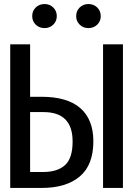

<svg xmlns="http://www.w3.org/2000/svg" viewBox="-20 -925 655 945"><path d="M128.2 -706.7V-448.7H183.6Q311.8 -448.7 375.6 -392.6Q439.5 -336.4 439.5 -229.7Q439.5 -112.8 372.6 -56.4Q305.6 0 185.6 0H30.3V-706.7ZM585.1 -706.7V0H487.2V-706.7ZM194.4 -373.3H128.2V-78.5H193.3Q262.6 -78.5 300 -112.3Q337.4 -146.2 337.4 -228.7Q337.4 -373.3 194.4 -373.3ZM199.5 -786.7Q173.3 -786.7 155.9 -803.6Q138.5 -820.5 138.5 -845.6Q138.5 -871.3 155.9 -888.2Q173.3 -905.1 199.5 -905.1Q224.6 -905.1 242.1 -888.2Q259.5 -871.3 259.5 -845.6Q259.5 -820.5 242.1 -803.6Q224.6 -786.7 199.5 -786.7ZM414.9 -786.7Q389.7 -786.7 372.3 -803.6Q354.9 -820.5 354.9 -845.6Q354.9 -871.3 372.3 -888.2Q389.7 -905.1 414.9 -905.1Q441 -905.1 458.5 -888.2Q475.9 -871.3 475.9 -845.6Q475.9 -820.5 458.5 -803.6Q441 -786.7 414.9 -786.7Z"/></svg>

Font: Fira Code Retina
Style: Regular
Weight: 450
Monospace: yes
Designer: Carrois Corporate, Edenspiekermann AG, Nikita Prokopov
Foundry: Carrois Corporate, Edenspiekermann AG, Nikita Prokopov
Version: Version 6.002